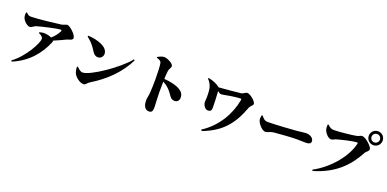

<svg xmlns="http://www.w3.org/2000/svg" viewBox="-5 -1867 5920 2938"><g transform="rotate(20 2955.0 -397.5)"><path d="M112 -724C106 -693 109 -661 116 -640C132 -593 194 -535 237 -535C271 -535 291 -567 330 -579C422 -607 657 -658 695 -658C714 -658 721 -653 711 -632C691 -591 653 -539 602 -494C575 -507 531 -521 477 -521C449 -521 424 -515 404 -507L403 -495C444 -476 476 -456 476 -424C476 -358 340 -94 149 44L161 59C410 -43 560 -230 644 -433C648 -443 648 -451 645 -459C724 -492 796 -526 841 -548C866 -560 929 -563 929 -604C929 -654 815 -761 771 -761C743 -761 724 -740 680 -734C602 -723 309 -688 203 -688C170 -688 156 -696 124 -728Z M1121 -701C1221 -621 1239 -583 1286 -513C1311 -476 1335 -454 1376 -454C1424 -454 1457 -493 1457 -536C1457 -653 1279 -707 1129 -715ZM1236 -155C1197 -155 1160 -196 1140 -215L1127 -207C1126 -172 1136 -129 1149 -102C1170 -58 1244 8 1311 8C1344 8 1357 -29 1396 -53C1634 -197 1814 -380 1924 -602L1908 -613C1764 -431 1359 -155 1236 -155Z M2229 -756C2264 -747 2299 -734 2307 -700C2317 -658 2321 -524 2321 -439C2321 -388 2319 -268 2311 -193C2306 -146 2297 -120 2297 -91C2297 3 2331 57 2393 57C2441 57 2454 31 2454 -34C2454 -46 2451 -82 2449 -137C2445 -211 2442 -316 2446 -447C2491 -423 2519 -402 2543 -378C2629 -294 2629 -228 2708 -228C2753 -228 2780 -263 2780 -303C2780 -368 2750 -400 2699 -430C2642 -463 2550 -485 2447 -491C2449 -549 2451 -595 2457 -628C2464 -667 2488 -680 2488 -714C2488 -752 2387 -806 2333 -806C2298 -806 2258 -786 2228 -769Z M3072 -726C3110 -689 3137 -637 3145 -594C3154 -547 3154 -497 3155 -463C3156 -429 3150 -396 3150 -374C3150 -334 3184 -265 3236 -265C3286 -265 3295 -295 3295 -329C3295 -387 3290 -532 3284 -598C3309 -578 3324 -568 3345 -568C3372 -568 3429 -583 3484 -591C3539 -599 3597 -608 3645 -608C3660 -608 3662 -605 3659 -586C3617 -354 3484 -111 3243 44L3257 63C3555 -50 3702 -221 3813 -523C3824 -553 3865 -571 3865 -601C3865 -638 3765 -725 3715 -725C3691 -725 3655 -691 3633 -688C3589 -682 3373 -661 3271 -654C3270 -656 3269 -657 3267 -658C3216 -698 3152 -723 3080 -737Z M4037 -475C4031 -448 4027 -413 4036 -388C4057 -331 4126 -259 4172 -259C4214 -259 4231 -287 4311 -295C4389 -303 4583 -317 4665 -317C4741 -317 4776 -314 4818 -314C4864 -314 4896 -329 4896 -364C4896 -415 4840 -454 4769 -454C4745 -454 4691 -444 4624 -438C4556 -432 4279 -413 4163 -413C4104 -413 4086 -438 4052 -480Z M5797 -632C5860 -632 5910 -682 5910 -745C5910 -808 5860 -858 5797 -858C5734 -858 5684 -808 5684 -745C5684 -682 5734 -632 5797 -632ZM5797 -813C5835 -813 5865 -783 5865 -745C5865 -707 5835 -677 5797 -677C5759 -677 5729 -707 5729 -745C5729 -783 5759 -813 5797 -813ZM5047 -694 5035 -689C5034 -663 5032 -643 5039 -613C5049 -569 5107 -494 5159 -494C5184 -494 5211 -515 5232 -521C5289 -537 5477 -587 5557 -587C5562 -587 5565 -583 5564 -578C5522 -366 5316 -103 5050 39L5060 57C5399 -43 5584 -233 5712 -474C5729 -506 5770 -517 5770 -557C5770 -597 5649 -706 5594 -706C5561 -706 5561 -690 5512 -679C5455 -666 5237 -643 5145 -643C5107 -643 5080 -664 5047 -694Z"/></g></svg>

Font: Noto Serif KR Black
Style: Regular
Weight: 900
Version: Version 1.001;PS 1.001;hotconv 16.6.54;makeotf.lib2.5.65590